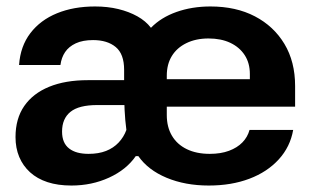

<svg xmlns="http://www.w3.org/2000/svg" viewBox="-20 -564 962 594"><path d="M201 10Q159 10 127 -0.5Q95 -11 73 -31Q51 -51 39.5 -78.5Q28 -106 28 -140Q28 -197 55 -236Q82 -275 132 -295.5Q182 -316 252 -316H387V-239H281Q224 -239 198 -218Q172 -197 172 -157Q172 -139 177.5 -126Q183 -113 194 -104.5Q205 -96 220 -92Q235 -88 254 -88Q285 -88 308 -97Q331 -106 347 -123Q363 -140 371 -162Q367 -192 365.5 -223.5Q364 -255 364 -286V-348Q364 -397 338 -418.5Q312 -440 268 -440Q236 -440 214.5 -430Q193 -420 181.5 -403Q170 -386 167 -363H39Q43 -421 74 -461.5Q105 -502 156.5 -523Q208 -544 274 -544Q313 -544 346 -536Q379 -528 405 -513.5Q431 -499 447 -478Q478 -510 526 -527Q574 -544 631 -544Q710 -544 768.5 -513.5Q827 -483 860 -428Q893 -373 893 -298V-234H475V-319H769L753 -302V-335Q753 -369 737 -393.5Q721 -418 692.5 -431.5Q664 -445 625 -445Q586 -445 556.5 -430.5Q527 -416 511.5 -390.5Q496 -365 496 -330V-208Q496 -171 512 -144Q528 -117 558 -102.5Q588 -88 629 -88Q663 -88 688.5 -97.5Q714 -107 730 -123.5Q746 -140 752 -162H887Q878 -110 842.5 -71Q807 -32 751.5 -11Q696 10 626 10Q553 10 495.5 -14Q438 -38 408 -81H400Q371 -39 317.5 -14.5Q264 10 201 10Z"/></svg>

Font: Hubot Sans SemiBold
Style: Regular
Weight: 600
Designer: Deni Anggara
Foundry: GitHub, Inc., Subsidiary of Microsoft Corporation
Version: Version 2.000